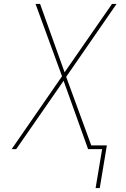

<svg xmlns="http://www.w3.org/2000/svg" viewBox="-20 -755 640 972"><path d="M464 197 497 0H426L302 -346L62 0H39L294 -369L160 -735H183L307 -389L547 -735H570L315 -366L442 -19H521L485 197Z"/></svg>

Font: Iosevka Aile Thin
Style: Italic
Weight: 100
Italic angle: -9°
Designer: Belleve Invis
Foundry: Belleve Invis
Version: Version 31.1.0; ttfautohint (v1.8.4)